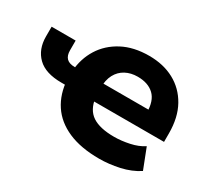

<svg xmlns="http://www.w3.org/2000/svg" viewBox="-109 -696 968 886"><g transform="rotate(30 375.0 -252.5)"><path d="M496 11Q398 11 330.5 -18.5Q263 -48 227 -102.5Q191 -157 186 -232L206 -206H170Q85 -206 43.5 -246.5Q2 -287 2 -355V-407H130V-355Q130 -327 144 -313Q158 -299 188 -299H215L187 -278Q192 -346 225.5 -399.5Q259 -453 318.5 -484.5Q378 -516 460 -516Q536 -516 593.5 -485Q651 -454 684 -395Q717 -336 717 -251V-206H326L341 -225Q349 -164 389 -137.5Q429 -111 505 -111Q543 -111 585.5 -120Q628 -129 658 -149L700 -41Q657 -13 602.5 -1Q548 11 496 11ZM462 -406Q426 -406 398 -391Q370 -376 354.5 -347Q339 -318 339 -274L327 -299H593L581 -282Q581 -346 549.5 -376Q518 -406 462 -406Z"/></g></svg>

Font: Nunito Sans 6pt ExtraBold
Style: Regular
Weight: 800
Version: Version 3.101;gftools[0.9.27]